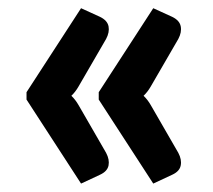

<svg xmlns="http://www.w3.org/2000/svg" viewBox="-20 -498 506 456"><path d="M232 -135Q240.5 -119 237.8 -105Q235 -91 217.5 -83L172.5 -62L43 -261.5V-279L172.5 -478.5L217.5 -458Q235 -449.5 237.8 -435.5Q240.5 -421.5 232 -405.5L166.5 -292.5Q159 -279.5 149.5 -270.5Q159 -261.5 166.5 -248.5ZM403.5 -135Q412 -119 409.2 -105Q406.5 -91 389 -83L344 -62L214.5 -261.5V-279L344 -478.5L389 -458Q406.5 -449.5 409.2 -435.5Q412 -421.5 403.5 -405.5L338 -292.5Q330.5 -279.5 321 -270.5Q330.5 -261.5 338 -248.5Z"/></svg>

Font: Lato 2
Style: Regular
Weight: 800
Designer: Lukasz Dziedzic with Adam Twardoch and Botio Nikoltchev
Foundry: tyPoland Lukasz Dziedzic
Version: Version 2.015; 2015-08-06; http://www.latofonts.com/